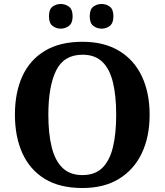

<svg xmlns="http://www.w3.org/2000/svg" viewBox="-20 -935 827 965"><path d="M394 10Q280 10 205 -36Q130 -82 92.5 -165Q55 -248 55 -359Q55 -470 92.5 -552Q130 -634 205.5 -679.5Q281 -725 395 -725Q503 -725 578.5 -679.5Q654 -634 693 -551.5Q732 -469 732 -358Q732 -247 692.5 -164.5Q653 -82 578 -36Q503 10 394 10ZM394 -55Q457 -55 494 -91Q531 -127 547.5 -195Q564 -263 564 -358Q564 -454 547.5 -521.5Q531 -589 494 -624.5Q457 -660 395 -660Q301 -660 262 -580.5Q223 -501 223 -358Q223 -263 240 -195Q257 -127 294.5 -91Q332 -55 394 -55ZM491 -791Q467 -791 449 -805Q431 -819 431 -853Q431 -888 449 -901.5Q467 -915 491 -915Q514 -915 532 -901.5Q550 -888 550 -853Q550 -819 532 -805Q514 -791 491 -791ZM285 -791Q262 -791 244 -805Q226 -819 226 -853Q226 -888 244 -901.5Q262 -915 285 -915Q308 -915 326.5 -901.5Q345 -888 345 -853Q345 -819 326.5 -805Q308 -791 285 -791Z"/></svg>

Font: Noto Serif Armenian
Style: Bold
Weight: 700
Version: Version 2.007